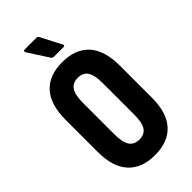

<svg xmlns="http://www.w3.org/2000/svg" viewBox="-262 -905 974 974"><g transform="rotate(-45 225.5 -417.5)"><path d="M225 6Q131 6 81 -49Q31 -104 31 -211V-442Q31 -551 81 -606Q131 -661 225 -661Q320 -661 370 -606Q420 -551 420 -442V-211Q420 -104 370 -49Q320 6 225 6ZM225 -106Q262 -106 279 -131.5Q296 -157 296 -216V-438Q296 -498 279 -523.5Q262 -549 225 -549Q189 -549 171.5 -523.5Q154 -498 154 -438V-216Q154 -157 171.5 -131.5Q189 -106 225 -106ZM217 -710Q206 -710 200 -719L131 -826Q127 -832 128.5 -836.5Q130 -841 136 -841H220Q229 -841 234 -832L291 -722Q297 -710 284 -710Z"/></g></svg>

Font: Sofia Sans Extra Condensed ExtraBold
Style: Regular
Weight: 800
Designer: Botio Nikoltchev, Ani Petrova
Foundry: lettersoup
Version: Version 4.101; ttfautohint (v1.8.4.7-5d5b)